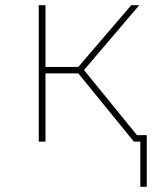

<svg xmlns="http://www.w3.org/2000/svg" viewBox="-20 -548 640 743"><path d="M130 0V-528H156V-289H283L488 -528H519L305 -277L510 -25H548V175H523V0H498L283 -264H156V0Z"/></svg>

Font: Noto Sans Mono Thin
Style: Regular
Weight: 100
Designer: Monotype Design Team
Foundry: Monotype Imaging Inc.
Version: Version 2.014